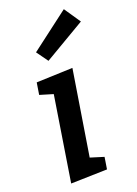

<svg xmlns="http://www.w3.org/2000/svg" viewBox="-156 -890 684 958"><g transform="rotate(-20 185.5 -411.0)"><path d="M60 -529 252 -536 180 -86 251 -64 241 -1 49 4 120 -445 50 -466ZM371 -739 152 -610 108 -671 312 -826Z"/></g></svg>

Font: Bitter Pro SemiBold
Style: Italic
Weight: 600
Italic angle: -9°
Designer: Sol Matas, and Bitter project Authors
Foundry: Sol Matas
Version: Version 1.010